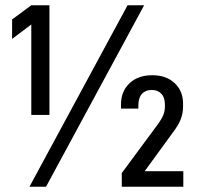

<svg xmlns="http://www.w3.org/2000/svg" viewBox="-20 -710 759 730"><path d="M99 -617 26 -562V-636L99 -690H168V-273H99ZM443 -52 582 -240Q595 -258 601 -273Q607 -288 607 -305V-313Q607 -339 593.5 -353.5Q580 -368 557 -368Q533 -368 519.5 -353Q506 -338 506 -308V-297H440V-312Q440 -363 472.5 -393.5Q505 -424 559 -424Q612 -424 644 -394Q676 -364 676 -316V-305Q676 -278 666.5 -255Q657 -232 637 -206L530 -59H677V0H443ZM465 -690H528L155 0H92Z"/></svg>

Font: D-DIN
Style: Regular
Weight: 400
Designer: Charles Nix
Foundry: Datto Inc.
Version: Version 1.00